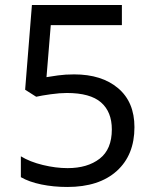

<svg xmlns="http://www.w3.org/2000/svg" viewBox="-20 -734 612 764"><path d="M275 -438Q385 -438 450 -383Q515 -328 515 -228Q515 -117 444.5 -53.5Q374 10 248 10Q193 10 144.5 0Q96 -10 63 -29V-112Q99 -90 150.5 -77.5Q202 -65 249 -65Q328 -65 376.5 -102.5Q425 -140 425 -219Q425 -289 382 -326.5Q339 -364 246 -364Q218 -364 182 -359Q146 -354 124 -349L80 -377L107 -714H465V-634H182L165 -427Q182 -430 211 -434Q240 -438 275 -438Z"/></svg>

Font: Noto Sans Avestan
Style: Regular
Weight: 400
Designer: Monotype Design Team
Foundry: Monotype Imaging Inc.
Version: Version 2.003; ttfautohint (v1.8.4.7-5d5b)